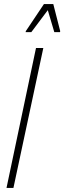

<svg xmlns="http://www.w3.org/2000/svg" viewBox="-20 -924 316 944"><path d="M12 0 157 -688H193L46 0ZM106 -766 107 -771 196 -904H242L276 -771L275 -766H247L215 -874L134 -766Z"/></svg>

Font: Saira ExtraCondensed Thin
Style: Italic
Weight: 250
Width: 2
Italic angle: -12°
Designer: Hector Gatti with collaboration of the Omnibus-Type team
Foundry: Omnibus-Type
Version: Version 1.101